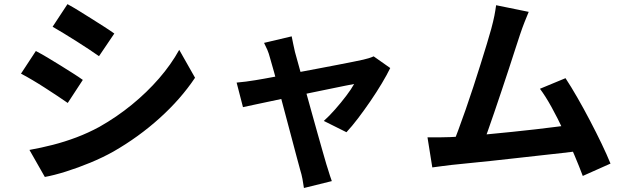

<svg xmlns="http://www.w3.org/2000/svg" viewBox="-20 -812 3040 935"><path d="M308.6 -791.8Q333.3 -778.5 364.2 -759.4Q395.2 -740.2 427.5 -719.9Q459.7 -699.6 488.6 -681.1Q517.4 -662.6 536.7 -648.7L462.1 -538.4Q441.6 -553 412.9 -572Q384.1 -591 352.9 -610.8Q321.6 -630.7 291.1 -649.2Q260.7 -667.7 236.2 -681.8ZM123.4 -81.9Q179.7 -91.9 237.5 -106.7Q295.2 -121.5 352.5 -143.1Q409.7 -164.8 463.8 -194.1Q548.7 -242.1 622.1 -302.2Q695.6 -362.2 754.5 -430.1Q813.4 -498 852.8 -569.3L929.8 -433.4Q860.2 -329.4 757.7 -237Q655.3 -144.5 532 -73.8Q481.2 -45.3 420.5 -20.1Q359.8 5 301.2 23.4Q242.7 41.8 198.3 49.7ZM154.6 -563.6Q179.8 -550.4 211.4 -531.7Q242.9 -512.9 274.9 -493Q306.9 -473.1 335.5 -454.9Q364.1 -436.8 383.3 -422.9L309.9 -310.6Q288.5 -325.7 260 -344.5Q231.6 -363.3 200.2 -383.6Q168.8 -403.9 138.2 -422Q107.7 -440.2 82.2 -453.3Z M1400.4 -635Q1403.2 -617.7 1407.8 -598.4Q1412.3 -579.2 1416.3 -559.4Q1424.8 -529.7 1437.3 -483.6Q1449.9 -437.5 1465.1 -382.8Q1480.3 -328 1495.9 -271.6Q1511.4 -215.3 1526 -163.8Q1540.5 -112.3 1551.8 -72.8Q1563 -33.2 1569.3 -12.2Q1572.5 -3.7 1577 12Q1581.4 27.7 1586.8 43.6Q1592.1 59.6 1595.9 69.9L1460.1 103.5Q1457.5 83.3 1453 59.9Q1448.6 36.6 1442 15.9Q1435.7 -5.9 1424.9 -47.3Q1414 -88.6 1399.9 -141.6Q1385.7 -194.7 1370.6 -251.8Q1355.4 -309 1341 -363.3Q1326.5 -417.7 1314.3 -462.1Q1302.2 -506.5 1294.3 -532.3Q1289.3 -551.9 1281.7 -569.8Q1274 -587.6 1265.9 -603.2ZM1880.4 -480.7Q1864.6 -448.1 1839.4 -406Q1814.2 -363.8 1784.1 -319.8Q1754 -275.9 1723.9 -236.2Q1693.8 -196.6 1667.2 -168.1L1556.9 -223.1Q1582.9 -246.3 1611.7 -279Q1640.6 -311.7 1666 -345.3Q1691.5 -378.8 1704.5 -402.9Q1693.4 -401.1 1662.8 -394.9Q1632.2 -388.7 1589.1 -379.8Q1546.1 -371 1495.6 -360.6Q1445.2 -350.1 1394.1 -339.3Q1343 -328.5 1296.8 -318.7Q1250.6 -309 1215.7 -301.5Q1180.9 -294 1163.2 -290.2L1132.3 -409.8Q1156 -411.8 1177.8 -414.7Q1199.6 -417.6 1224.3 -421.6Q1235.8 -423.6 1266.4 -428.8Q1296.9 -434 1339.5 -442.3Q1382 -450.5 1431.2 -459.7Q1480.3 -468.9 1530 -478.3Q1579.6 -487.6 1624 -496.3Q1668.4 -505 1701.3 -511.5Q1734.2 -518 1749.4 -521.6Q1762.4 -524.4 1776.2 -528.7Q1789.9 -533 1799.6 -537.6Z M2554.7 -754.2Q2545.1 -731.6 2534.3 -704.1Q2523.5 -676.6 2512.1 -642.7Q2502.8 -615 2488.8 -571.5Q2474.8 -527.9 2457.9 -476.3Q2440.9 -424.6 2422.7 -370.3Q2404.4 -316 2387.1 -264.9Q2369.8 -213.8 2354.9 -172.2Q2340 -130.6 2329 -104.9L2181.1 -100Q2194.6 -132.2 2211.7 -178.3Q2228.9 -224.4 2247.8 -278.7Q2266.7 -333.1 2285.3 -389.8Q2303.8 -446.6 2320.5 -499.9Q2337.2 -553.2 2350.8 -597.9Q2364.4 -642.7 2372.2 -671.3Q2382.5 -709.6 2387.6 -735.5Q2392.6 -761.4 2396 -786.6ZM2733.9 -431.3Q2760.7 -390.7 2791.6 -336.9Q2822.6 -283.1 2853.1 -224.7Q2883.7 -166.3 2909.8 -112Q2935.9 -57.6 2953 -15.4L2818 44.8Q2801.1 -0.5 2776.5 -58.6Q2751.9 -116.7 2723.5 -177Q2695.2 -237.3 2665.8 -290.6Q2636.4 -343.9 2609.4 -379.7ZM2171.6 -144.3Q2206.2 -145.7 2254.5 -149.5Q2302.8 -153.2 2359 -158.5Q2415.2 -163.8 2473.7 -169.8Q2532.3 -175.7 2588.8 -182.3Q2645.2 -188.9 2693.9 -195.1Q2742.6 -201.2 2777.1 -205.9L2806.9 -77.5Q2770.2 -72.8 2718.6 -67Q2667 -61.3 2608 -54.7Q2549 -48.1 2487.9 -41.3Q2426.7 -34.4 2368.9 -28.2Q2311 -22 2262 -17.3Q2212.9 -12.6 2179 -8.8Q2160 -7 2134.6 -3.3Q2109.1 0.3 2085.2 3.3L2061.8 -143.1Q2087.3 -142.9 2117.6 -143.1Q2147.9 -143.3 2171.6 -144.3Z"/></svg>

Font: Noto Sans SC Thin
Style: Regular
Weight: 100
Designer: Ryoko NISHIZUKA 西塚涼子 (kana, bopomofo & ideographs); Paul D. Hunt (Latin, Greek & Cyrillic); Sandoll Communications 산돌커뮤니
Foundry: Adobe
Version: Version 2.004-H2;hotconv 1.0.118;makeotfexe 2.5.65603